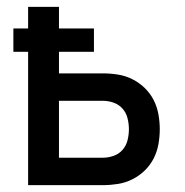

<svg xmlns="http://www.w3.org/2000/svg" viewBox="-20 -540 540 560"><path d="M62 0V-389H19V-457H62V-520H152V-457H254V-389H152V-326H280Q302 -326 324 -322.5Q346 -319 366 -309Q386 -299 402 -283.5Q418 -268 428 -248.5Q438 -229 442 -207Q446 -185 446 -163Q446 -141 442 -119Q438 -97 428 -77.5Q418 -58 402 -42.5Q386 -27 366 -17Q346 -7 324 -3.5Q302 0 280 0ZM280 -80Q296 -80 311.5 -85.5Q327 -91 337.5 -103Q348 -115 352 -131Q356 -147 356 -163Q356 -179 352 -195Q348 -211 337.5 -223Q327 -235 311.5 -240.5Q296 -246 280 -246H152V-80Z"/></svg>

Font: Iosevka Term Medium
Style: Regular
Weight: 500
Monospace: yes
Designer: Belleve Invis
Foundry: Belleve Invis
Version: Version 26.3.1